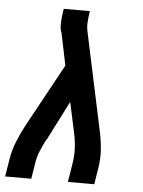

<svg xmlns="http://www.w3.org/2000/svg" viewBox="-59 -777 611 820"><g transform="rotate(5 247.0 -367.5)"><path d="M-6 0 6 -74Q12 -113 27.5 -151.5Q43 -190 63 -227L209 -494L181 -629Q181 -630 180.5 -631Q180 -632 180 -633Q175 -644 174.5 -656Q174 -668 174.5 -680Q175 -692 176.5 -704Q178 -716 180 -728L181 -735H293L292 -728Q289 -708 287.5 -688Q286 -668 290 -649L380 -227Q388 -190 391 -151.5Q394 -113 388 -74L376 0H263L275 -74Q281 -108 280 -141.5Q279 -175 272 -207L243 -341L162 -182Q162 -180 160.5 -178.5Q159 -177 159 -175H158Q157 -173 156 -171.5Q155 -170 155 -168L153 -167Q142 -145 132 -121.5Q122 -98 118 -74L106 0Z"/></g></svg>

Font: Iosevka Term Curly Oblique
Style: Bold
Weight: 700
Italic angle: -9°
Designer: Belleve Invis
Foundry: Belleve Invis
Version: Version 32.3.0